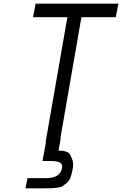

<svg xmlns="http://www.w3.org/2000/svg" viewBox="-20 -770 661 1040"><path d="M173 -750H621L607 -677H421L307 -21H309L297 46H304H305Q312 46 318 46.5Q324 47 338.5 51.5Q353 56 359.5 67Q366 78 373 99Q380 120 372 153Q368 177 360.5 194.5Q353 212 340 222.5Q327 233 317.5 239Q308 245 287.5 247Q267 249 258 249.5Q249 250 224 250H118L129 195H229Q306 195 316 141Q320 119 304.5 110.5Q289 102 250 102H210L229 0H227L345 -677H159Z"/></svg>

Font: Hermit LightItalic
Style: Regular
Weight: 300
Italic angle: -10°
Designer: Pablo Caro
Version: Version 2.000;PS 002.000;hotconv 1.0.88;makeotf.lib2.5.64775